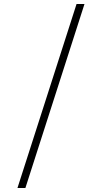

<svg xmlns="http://www.w3.org/2000/svg" viewBox="-20 -750 480 968"><path d="M68 198 366 -730H406L108 198Z"/></svg>

Font: Old Standard TT
Style: Italic
Weight: 400
Italic angle: -15.2°
Designer: Alexey Kryukov <alexios@thessalonica.org.ru>
Version: Version 2.2